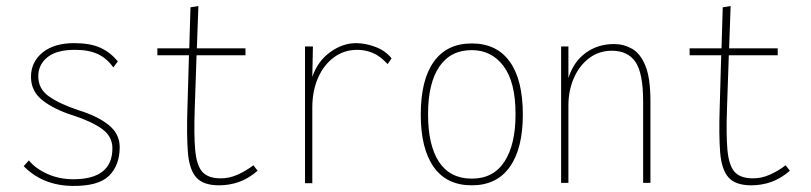

<svg xmlns="http://www.w3.org/2000/svg" viewBox="-20 -602 2668 632"><path d="M219 10Q121 9 58 -55L75 -74Q97 -47 136 -29.5Q175 -12 221 -12Q350 -12 350 -114Q350 -153 316 -177.5Q282 -202 221 -222Q160 -241 121 -271Q82 -301 82 -349Q82 -398 120 -429Q158 -460 224 -460Q277 -460 310 -445Q343 -430 368 -400L353 -380Q332 -410 302 -424Q272 -438 227 -438Q166 -438 136 -413.5Q106 -389 106 -351Q106 -310 140 -285.5Q174 -261 236 -240Q299 -221 336.5 -191.5Q374 -162 374 -118Q374 -58 339 -23.5Q304 11 219 10Z M701 8Q649 8 626 -18Q603 -44 598.5 -100.5Q594 -157 597 -248L602 -420H498V-443H603L607 -578L633 -582L628 -443H788V-420H627L621 -244Q618 -158 622.5 -108.5Q627 -59 645 -37.5Q663 -16 703 -15Q733 -14 762 -27Q791 -40 814 -58L828 -40Q798 -14 766.5 -3Q735 8 701 8Z M984 1V-449H1010L1008 -349Q1026 -401 1067 -430.5Q1108 -460 1152 -460Q1183 -460 1216 -447.5Q1249 -435 1269 -410L1256 -391Q1231 -418 1206.5 -428Q1182 -438 1156 -438Q1113 -438 1079.5 -413.5Q1046 -389 1027 -346Q1008 -303 1008 -248V1Z M1533 8Q1450 8 1407.5 -52.5Q1365 -113 1365 -225Q1365 -339 1408 -399Q1451 -459 1533 -459Q1615 -459 1658 -399Q1701 -339 1701 -225Q1701 -113 1658 -52.5Q1615 8 1533 8ZM1533 -14Q1604 -14 1640.5 -70Q1677 -126 1677 -226Q1677 -332 1637.5 -384.5Q1598 -437 1533 -437Q1463 -437 1426 -382.5Q1389 -328 1389 -226Q1389 -123 1425.5 -68.5Q1462 -14 1533 -14Z M1827 0V-449H1851V-345Q1868 -399 1908 -428Q1948 -457 2001 -457Q2033 -457 2060.5 -441.5Q2088 -426 2104.5 -385.5Q2121 -345 2121 -269V0H2097V-267Q2097 -362 2071.5 -398.5Q2046 -435 1994 -435Q1951 -435 1918.5 -410Q1886 -385 1868.5 -344Q1851 -303 1851 -255V0Z M2453 8Q2401 8 2378 -18Q2355 -44 2350.5 -100.5Q2346 -157 2349 -248L2354 -420H2250V-443H2355L2359 -578L2385 -582L2380 -443H2540V-420H2379L2373 -244Q2370 -158 2374.5 -108.5Q2379 -59 2397 -37.5Q2415 -16 2455 -15Q2485 -14 2514 -27Q2543 -40 2566 -58L2580 -40Q2550 -14 2518.5 -3Q2487 8 2453 8Z"/></svg>

Font: Inconsolata SemiCondensed ExtraLight
Style: Regular
Weight: 200
Width: 4
Monospace: yes
Designer: Raph Levien, Cyreal, Brenton Simpson
Foundry: Raph Levien, Cyreal, Google
Version: Version 3.100; ttfautohint (v1.8.4.7-5d5b)